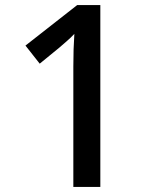

<svg xmlns="http://www.w3.org/2000/svg" viewBox="-20 -734 615 754"><path d="M374 0H268V-473Q268 -510 269 -540.5Q270 -571 272 -601Q257 -585 244 -574Q231 -563 213 -547L136 -484L80 -555L283 -714H374Z"/></svg>

Font: Noto Sans Khmer UI Medium
Style: Regular
Weight: 500
Designer: Danh Hong and the Monotype Design Team
Foundry: Monotype Imaging Inc.
Version: Version 2.002; ttfautohint (v1.8.4.7-5d5b)